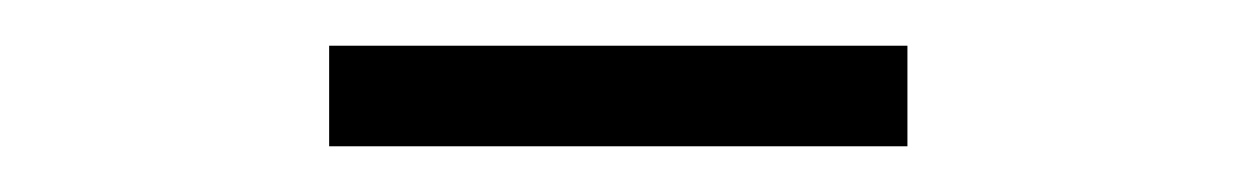

<svg xmlns="http://www.w3.org/2000/svg" viewBox="-20 -687 540 84"><path d="M124 -667H377V-623H124Z"/></svg>

Font: I.Ming
Style: Regular
Weight: 400
Designer: Ichiten Fonts Project
Version: Version 6.11; Dec 27, 2019